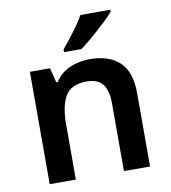

<svg xmlns="http://www.w3.org/2000/svg" viewBox="-85 -839 812 912"><g transform="rotate(-10 321.0 -383.0)"><path d="M371 -552Q462 -552 513.5 -505Q565 -458 565 -353V0H439V-328Q439 -389 415 -419.5Q391 -450 339 -450Q263 -450 235 -402.5Q207 -355 207 -265V0H81V-542H178L196 -471H203Q229 -513 274.5 -532.5Q320 -552 371 -552ZM508 -756Q496 -742 475.5 -722Q455 -702 430.5 -680Q406 -658 382.5 -638.5Q359 -619 341 -606H257V-619Q273 -638 293 -663.5Q313 -689 332.5 -716.5Q352 -744 364 -766H508Z"/></g></svg>

Font: Noto Sans Tangsa SemiBold
Style: Regular
Weight: 600
Version: Version 1.504